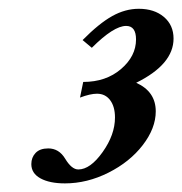

<svg xmlns="http://www.w3.org/2000/svg" viewBox="-20 -664 415 437"><path d="M127.9 -246.6Q92.8 -246.6 72 -258.1Q51.3 -269.5 51.3 -290.5Q51.3 -305.7 61 -315.9Q70.8 -326.2 89.8 -326.2Q114.3 -326.2 128.4 -302.7Q143.1 -278.3 158.2 -278.3Q185.5 -278.3 213.6 -317.9Q241.7 -357.4 241.7 -396.5Q241.7 -421.4 230.7 -436Q219.7 -450.7 200.7 -450.7Q185.5 -450.7 162.1 -441.9L169.4 -477.5Q221.2 -477.5 255.4 -506.8Q289.6 -536.1 289.6 -574.2Q289.6 -605 267.1 -605Q238.8 -605 189 -555.2L168 -572.8Q205.6 -610.8 235.4 -627.4Q265.1 -644 295.9 -644Q331.1 -644 353 -625.5Q375 -606.9 375 -576.2Q375 -517.6 290 -475.6Q334.5 -455.6 334.5 -410.6Q334.5 -372.1 304.9 -333.7Q275.4 -295.4 226.8 -271Q178.2 -246.6 127.9 -246.6Z"/></svg>

Font: Elstob 18pt
Style: Bold Italic
Weight: 700
Italic angle: -20°
Designer: Peter S. Baker
Version: Version 1.015